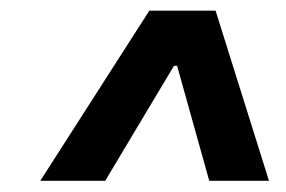

<svg xmlns="http://www.w3.org/2000/svg" viewBox="-20 -731 528 354"><path d="M54.3 -397.7 255.3 -711.3H377.5L475.9 -397.7H365.8L306.5 -609.7H300.8L174 -397.7Z"/></svg>

Font: Karasuma Gothic
Style: Bold Italic
Weight: 700
Italic angle: 9.39998°
Designer: Rasmus Andersson / Ryoko Nishizuka
Foundry: Genbu
Version: Version 1.00